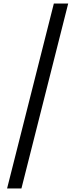

<svg xmlns="http://www.w3.org/2000/svg" viewBox="-20 -820 425 1084"><path d="M20 244 284 -800H365L101 244Z"/></svg>

Font: Noto Sans Tamil Condensed
Style: Regular
Weight: 400
Width: 3
Designer: Jelle Bosma - Monotype Design Team
Foundry: Monotype Imaging Inc.
Version: Version 2.004; ttfautohint (v1.8.4.7-5d5b)